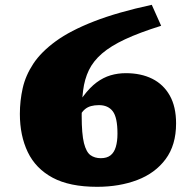

<svg xmlns="http://www.w3.org/2000/svg" viewBox="-20 -742 784 778"><path d="M595 -722.5 633 -637.5Q545 -610 486.8 -582.8Q428.5 -555.5 393.2 -525Q358 -494.5 340.2 -457.8Q322.5 -421 316.8 -375.5Q311 -330 311 -273Q311 -199 320.2 -162.2Q329.5 -125.5 346.8 -113.2Q364 -101 388.5 -101Q413 -101 427.8 -112.5Q442.5 -124 449.2 -146.5Q456 -169 456 -200.5Q456 -266 437 -291Q418 -316 381 -316Q363 -316 349.2 -312.2Q335.5 -308.5 325.2 -300.2Q315 -292 308 -279.8Q301 -267.5 297 -250L265.5 -265Q291.5 -317.5 317.8 -352.5Q344 -387.5 371.2 -407.8Q398.5 -428 428 -436.8Q457.5 -445.5 490 -445.5Q551.5 -445.5 597 -422.8Q642.5 -400 668 -354.8Q693.5 -309.5 693.5 -242Q693.5 -154 651 -97Q608.5 -40 536 -12.5Q463.5 15 373.5 15Q262 15 193.2 -22Q124.5 -59 92.5 -125.8Q60.5 -192.5 60.5 -280.5Q60.5 -333.5 72 -384.8Q83.5 -436 115 -483.8Q146.5 -531.5 205.8 -574.8Q265 -618 360.5 -655.2Q456 -692.5 595 -722.5Z"/></svg>

Font: Newsreader 9pt ExtraBold
Style: Regular
Weight: 800
Designer: Hugues Gentile
Foundry: Production Type
Version: Version 1.003